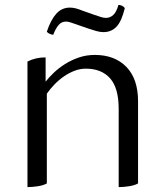

<svg xmlns="http://www.w3.org/2000/svg" viewBox="-20 -756 673 783"><path d="M464 -312Q464 -397 429 -436.5Q394 -476 330 -476Q307 -476 284.5 -467.5Q262 -459 241.5 -445Q221 -431 203 -412.5Q185 -394 171 -374V-8Q157 0 134.5 3.5Q112 7 92 7V-505Q125 -522 166 -522V-423Q179 -440 199.5 -459.5Q220 -479 245.5 -495Q271 -511 301.5 -521.5Q332 -532 367 -532Q448 -532 495.5 -483Q543 -434 543 -343V-8Q529 0 506.5 3.5Q484 7 464 7ZM197 -614Q189 -615 181.5 -618.5Q174 -622 171 -627Q187 -675 209.5 -700Q232 -725 265 -725Q278 -725 290.5 -721.5Q303 -718 315 -713L366 -695Q383 -689 393.5 -686Q404 -683 412 -683Q429 -683 442 -695Q455 -707 463 -736Q470 -736 477.5 -732.5Q485 -729 489 -723Q476 -669 455 -647Q434 -625 402 -625Q388 -625 372.5 -629.5Q357 -634 342 -639L287 -658Q276 -662 266.5 -665Q257 -668 249 -668Q231 -668 219 -654Q207 -640 197 -614Z"/></svg>

Font: Gotu
Style: Regular
Weight: 400
Designer: Sarang Kulkarni & Kailash Malviya
Foundry: Ek Type
Version: Version 2.320;hotconv 1.0.109;makeotfexe 2.5.65596; ttfautoh